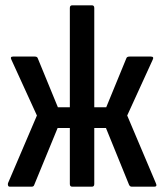

<svg xmlns="http://www.w3.org/2000/svg" viewBox="-20 -703 618 723"><path d="M17 0Q12 0 10.5 -4Q9 -8 10 -13L119 -268L23 -478Q17 -490 29 -490H111Q120 -490 122 -484L198 -299H243V-673Q243 -683 252 -683H326Q335 -683 335 -673V-299H380L456 -484Q458 -490 468 -490H548Q561 -490 555 -478L459 -268L567 -13Q573 0 561 0H477Q473 0 470.5 -1.5Q468 -3 466 -7L379 -221H335V-10Q335 0 326 0H252Q243 0 243 -10V-221H197L109 -7Q107 0 99 0Z"/></svg>

Font: Sofia Sans Condensed SemiBold
Style: Regular
Weight: 600
Designer: Botio Nikoltchev, Ani Petrova
Foundry: lettersoup
Version: Version 4.101